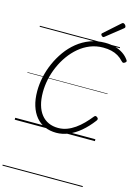

<svg xmlns="http://www.w3.org/2000/svg" viewBox="-233 -1365 1420 1971"><g transform="rotate(15 477.5 -379.0)"><path d="M446 20Q377 20 322 -4Q267 -28 228 -75Q189 -122 168 -189.5Q147 -257 147 -344Q147 -417 163.5 -494Q180 -571 212.5 -644.5Q245 -718 291.5 -783Q338 -848 399 -897.5Q460 -947 534 -975Q608 -1003 693 -1003Q751 -1003 799 -990Q847 -977 885.5 -951.5Q924 -926 950 -888Q957 -879 953.5 -871.5Q950 -864 938 -857Q928 -851 921.5 -852.5Q915 -854 904 -865Q878 -894 845.5 -913Q813 -932 774 -941Q735 -950 687 -950Q614 -950 550 -924.5Q486 -899 432.5 -854Q379 -809 337 -750.5Q295 -692 265.5 -624.5Q236 -557 221 -486.5Q206 -416 206 -348Q206 -272 222.5 -213.5Q239 -155 271 -114.5Q303 -74 348.5 -53.5Q394 -33 451 -33Q500 -33 544 -49.5Q588 -66 628.5 -94.5Q669 -123 706.5 -161Q744 -199 779 -243Q787 -252 794.5 -251Q802 -250 811 -243Q821 -235 821.5 -227Q822 -219 814 -208Q759 -135 698.5 -84Q638 -33 574 -6.5Q510 20 446 20ZM657 -1054Q649 -1054 640.5 -1062.5Q632 -1071 632 -1078Q632 -1081 633 -1084Q634 -1087 638 -1090L803 -1237Q808 -1241 811 -1243.5Q814 -1246 819 -1246Q826 -1246 833.5 -1241Q841 -1236 846 -1228Q851 -1220 851 -1213Q851 -1209 850 -1206Q849 -1203 843 -1198L671 -1061Q666 -1058 663 -1056Q660 -1054 657 -1054ZM0 478H852V488H0ZM0 -20H852V0H0ZM0 -505H852V-500H0ZM0 -998H852V-988H0Z"/></g></svg>

Font: Playwrite AU SA Guides
Style: Regular
Weight: 400
Designer: Veronika Burian, José Scaglione
Foundry: TypeTogether
Version: Version 1.003